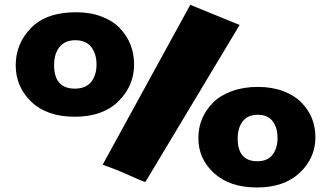

<svg xmlns="http://www.w3.org/2000/svg" viewBox="-20 -768 1373 811"><path d="M880.4 -335Q910.6 -365.2 959.5 -383.1Q1008.3 -400.9 1068.6 -400.9Q1128.9 -400.9 1176.3 -383.1Q1223.6 -365.2 1252.9 -335.4Q1312.5 -274.4 1312.3 -187.5Q1312 -100.6 1246.1 -38.3Q1180.2 23.9 1065.4 23.9Q950.7 23.9 884.3 -36.4Q817.9 -96.7 817.9 -184.6Q817.9 -272.5 880.4 -335ZM983.9 -183.6Q983.9 -86.9 1066.9 -86.9Q1109.9 -86.9 1131.1 -114.3Q1152.3 -141.6 1152.3 -185.3Q1152.3 -229 1131.6 -256.1Q1110.8 -283.2 1068.8 -283.2Q1026.9 -283.2 1005.4 -255.6Q983.9 -228 983.9 -183.6ZM413.6 -72.3 783.7 -747.6 992.2 -662.6 594.2 0.5Q587.4 0.5 530.5 -25.4Q473.6 -51.3 413.6 -72.3ZM301.8 -716.3Q361.8 -716.3 409.4 -698Q457 -679.7 486.3 -648.9Q546.4 -585.9 546.4 -495.6Q546.4 -405.3 480.2 -340.1Q414.1 -274.9 296.1 -274.9Q178.2 -274.9 112.3 -338.1Q46.4 -401.4 46.4 -492.4Q46.4 -583.5 111.1 -649.9Q175.8 -716.3 301.8 -716.3ZM208.5 -493.2Q208.5 -393.6 295.9 -393.6Q342.3 -393.6 365 -421.9Q387.7 -450.2 387.7 -495.6Q387.7 -541 365.2 -569.6Q342.8 -598.1 298.3 -598.1Q253.9 -598.1 231.2 -569.3Q208.5 -540.5 208.5 -493.2Z"/></svg>

Font: Seymour One
Style: Book
Weight: 400
Designer: vernon adams
Foundry: vernon adams
Version: Version 1.000; ttfautohint (v0.93) -l 8 -r 50 -G 200 -x 0 -w